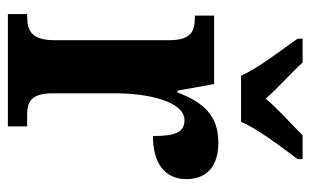

<svg xmlns="http://www.w3.org/2000/svg" viewBox="-174 -632 806 499"><g transform="rotate(90 229.5 -383.0)"><path d="M177 -606H297C316 -651 366 -715 394 -753V-766H332C307 -740 262 -701 237 -670C210 -701 166 -740 143 -766H81V-753C107 -715 158 -651 177 -606ZM17 0H309V-50H281C247 -50 223 -58 223 -117V-281C223 -357 242 -459 293 -459C326 -459 334 -432 334 -377C404 -377 446 -407 446 -464C446 -514 416 -547 351 -547C281 -547 246 -508 221 -441H216L199 -536H21V-486H24C62 -486 85 -477 85 -418V-122C85 -59 59 -50 20 -50H17Z"/></g></svg>

Font: Noto Serif Tamil Condensed
Style: Bold Italic
Weight: 700
Width: 3
Italic angle: -12°
Designer: Indian Type Foundry, Tom Grace, and the Monotype Design Team
Foundry: Monotype Imaging Inc.
Version: Version 2.003